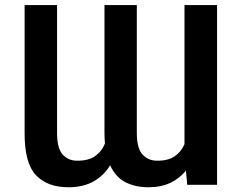

<svg xmlns="http://www.w3.org/2000/svg" viewBox="-20 -748 977 777"><path d="M425.8 -79.1Q400.4 -37.6 358.6 -13.9Q316.9 9.8 257.3 9.8Q171.4 9.8 125.2 -39.3Q79.1 -88.4 79.6 -210.4V-727.5H210.9V-210.4Q210.9 -146.5 234.4 -121.8Q257.8 -97.2 292 -97.7Q337.4 -97.2 364.7 -116.2Q392.1 -135.3 404.8 -167.5Q402.8 -187.5 402.8 -210.4V-727.5H533.7V-210.4Q533.7 -146.5 557.6 -121.8Q581.5 -97.2 615.7 -97.7Q660.2 -97.2 686.8 -115.5Q713.4 -133.8 726.6 -164.6V-727.5H858.4V0H737.8L732.4 -57.6Q707 -25.9 669.4 -8.1Q631.8 9.8 581.5 9.8Q527.8 9.8 487.8 -10.5Q447.8 -30.8 425.8 -79.1Z"/></svg>

Font: Inter Semi Bold
Style: Regular
Weight: 600
Designer: Rasmus Andersson
Foundry: rsms
Version: Version 4.000;git-e0f93cc